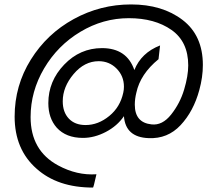

<svg xmlns="http://www.w3.org/2000/svg" viewBox="-20 -613 975 866"><path d="M879 -207Q853 -111 794.5 -48.5Q736 14 650 10Q546 6 539 -89Q509 -45 457.5 -18Q406 9 354 9Q278 9 236 -37Q198 -80 198 -148Q198 -247 269.5 -321.5Q341 -396 440 -396Q552 -396 586 -297Q617 -375 702 -408L695 -346Q613 -279 595 -195Q588 -167 588 -141Q588 -60 663 -52Q712 -46 752 -96.5Q792 -147 810.5 -209Q829 -271 829 -318Q829 -425 753.5 -478Q678 -531 561 -531Q445 -531 342.5 -469.5Q240 -408 179 -304.5Q118 -201 118 -85Q118 66 242 133Q327 179 415 173Q401 237 399 233Q240 233 145 148Q46 61 46 -87Q46 -227 119 -344Q192 -461 312.5 -527Q433 -593 571 -593Q712 -593 803.5 -523Q895 -453 895 -320Q895 -265 879 -207ZM536 -195Q539 -208 539 -222Q539 -270 506 -303.5Q473 -337 425 -337Q361 -337 312 -279Q263 -221 263 -156Q263 -107 290.5 -78Q318 -49 366 -49Q423 -49 473 -90Q522 -130 536 -195Z"/></svg>

Font: GFS Neohellenic Rg
Style: Italic
Weight: 400
Italic angle: -12°
Designer: Takis Katsoulidis and George D. Matthiopoulos
Foundry: Takis Katsoulidis and George D. Matthiopoulos
Version: Version 1.0